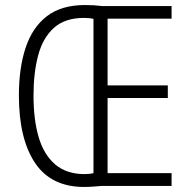

<svg xmlns="http://www.w3.org/2000/svg" viewBox="-20 -738 752 762"><path d="M317 -718Q338 -718 353.5 -717Q369 -716 385 -714H661V-664H407V-399H646V-349H407V-51H661V0H383Q368 1 351 2.5Q334 4 314 4Q183 4 119 -91.5Q55 -187 55 -359Q55 -469 82 -549.5Q109 -630 166.5 -674Q224 -718 317 -718ZM314 -667Q238 -667 194 -627.5Q150 -588 131.5 -518.5Q113 -449 113 -359Q113 -263 133.5 -193.5Q154 -124 199 -85.5Q244 -47 316 -47Q336 -47 351 -51V-663Q336 -667 314 -667Z"/></svg>

Font: Noto Sans Telugu Condensed Light
Style: Regular
Weight: 300
Width: 3
Designer: Jelle Bosma - Monotype Design Team
Foundry: Monotype Imaging Inc.
Version: Version 2.005; ttfautohint (v1.8.4.7-5d5b)